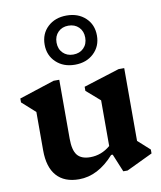

<svg xmlns="http://www.w3.org/2000/svg" viewBox="-90 -883 815 969"><g transform="rotate(-10 317.5 -398.5)"><path d="M237 14Q162 14 122.5 -30.5Q83 -75 83 -161V-358L15 -419V-439L196 -498H225V-196Q225 -137 245.5 -111.5Q266 -86 312 -86Q369 -86 415 -125V-359L345 -420V-441L529 -499H558V-126L619 -71V-51L485 13H463L425 -79H417Q334 14 237 14ZM317 -559Q258 -559 220.5 -594.5Q183 -630 183 -685Q183 -741 220.5 -776Q258 -811 317 -811Q376 -811 413.5 -776Q451 -741 451 -685Q451 -630 413.5 -594.5Q376 -559 317 -559ZM317 -611Q350 -611 370.5 -631.5Q391 -652 391 -685Q391 -718 370.5 -738.5Q350 -759 317 -759Q285 -759 264.5 -738.5Q244 -718 244 -685Q244 -652 264.5 -631.5Q285 -611 317 -611Z"/></g></svg>

Font: Platypi SemiBold
Style: Regular
Weight: 600
Designer: David Sargent
Foundry: Bolt Cutter Type
Version: Version 1.200; ttfautohint (v1.8.4.7-5d5b)